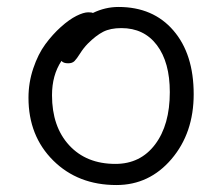

<svg xmlns="http://www.w3.org/2000/svg" viewBox="-20 -534 632 546"><path d="M311 -7.8Q201.7 -7.8 131.3 -77.6Q61 -147.5 61 -255.9Q61 -299.3 74.7 -339.8Q88.4 -380.4 108.9 -408.2Q129.4 -436 153.1 -457.3Q176.8 -478.5 197.3 -488.8Q217.8 -499 231 -499Q241.2 -499 244.1 -497.1Q279.3 -514.2 316.9 -514.2Q415.5 -514.2 473.1 -447.3Q530.8 -380.4 530.8 -266.1Q530.8 -155.8 467.8 -81.8Q404.8 -7.8 311 -7.8ZM127.9 -263.2Q127.9 -173.8 176.8 -120.8Q225.6 -67.9 308.1 -67.9Q379.4 -67.9 421.1 -123.3Q462.9 -178.7 462.9 -272Q462.9 -356.9 426.3 -405.5Q389.6 -454.1 325.2 -454.1Q293.9 -454.1 273.4 -443.6Q252.9 -433.1 230 -410.2Q217.8 -397.9 208 -382.3Q198.2 -366.7 191.9 -360.4Q185.5 -354 173.8 -354Q160.2 -354 154.8 -360.8Q127.9 -320.3 127.9 -263.2Z"/></svg>

Font: Shantell Sans Bouncy
Style: Regular
Weight: 300
Designer: Stephen Nixon, Anya Danilova, Shantell Martin
Foundry: Arrow Type
Version: Version 1.006;[9816181b4]